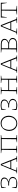

<svg xmlns="http://www.w3.org/2000/svg" viewBox="2744 -3306 568 6096"><g transform="rotate(-90 3028.0 -258.0)"><path d="M105 -18 109 -165H118L140 -38Q174 -30 202 -26.5Q230 -23 254 -23Q305 -23 350 -28Q379 -43 401.5 -68.5Q424 -94 424 -137Q424 -190 376 -221Q328 -252 251 -253H185V-281H282Q315 -291 343 -306.5Q371 -322 388.5 -345Q406 -368 406 -399Q406 -495 256 -495Q207 -495 145 -483L123 -355H114L110 -501Q154 -512 194 -517Q234 -522 260 -522Q346 -522 393 -491Q440 -460 440 -405Q440 -357 404.5 -321.5Q369 -286 307 -269Q379 -258 419 -223Q459 -188 459 -136Q459 -75 402 -34.5Q345 6 247 6Q222 6 183.5 0.5Q145 -5 105 -18Z M1065 -23Q1077 -21 1083.5 -20Q1090 -19 1099 -17Q1108 -15 1127 -10V0H933V-12L1028 -23L965 -185H724L659 -24Q691 -22 716.5 -18.5Q742 -15 770 -10V0H570V-12L628 -24L830 -516H870ZM735 -212H955L847 -489Z M1350 -488V-26L1449 -12V0H1215V-10Q1240 -17 1265 -21Q1290 -25 1313 -26L1320 -490L1215 -505V-516H1790V-506Q1768 -501 1743 -497Q1718 -493 1692 -491V-26L1790 -12V0H1557V-8Q1608 -23 1655 -26L1662 -488Z M2154 6Q2086 6 2033 -27Q1980 -60 1949.5 -118Q1919 -176 1919 -251Q1919 -329 1951 -390Q1983 -451 2038.5 -486.5Q2094 -522 2164 -522Q2233 -522 2286.5 -488.5Q2340 -455 2370.5 -396.5Q2401 -338 2401 -263Q2401 -186 2369 -125Q2337 -64 2281.5 -29Q2226 6 2154 6ZM2158 -22Q2218 -22 2265 -53Q2312 -84 2339 -138Q2366 -192 2366 -262Q2366 -329 2340.5 -381Q2315 -433 2268.5 -462.5Q2222 -492 2160 -492Q2123 -492 2086 -480.5Q2049 -469 2018 -447Q1986 -401 1969.5 -351.5Q1953 -302 1953 -252Q1953 -187 1979.5 -134.5Q2006 -82 2052.5 -52Q2099 -22 2158 -22Z M2583 -18 2587 -165H2596L2618 -38Q2652 -30 2680 -26.5Q2708 -23 2732 -23Q2783 -23 2828 -28Q2857 -43 2879.5 -68.5Q2902 -94 2902 -137Q2902 -190 2854 -221Q2806 -252 2729 -253H2663V-281H2760Q2793 -291 2821 -306.5Q2849 -322 2866.5 -345Q2884 -368 2884 -399Q2884 -495 2734 -495Q2685 -495 2623 -483L2601 -355H2592L2588 -501Q2632 -512 2672 -517Q2712 -522 2738 -522Q2824 -522 2871 -491Q2918 -460 2918 -405Q2918 -357 2882.5 -321.5Q2847 -286 2785 -269Q2857 -258 2897 -223Q2937 -188 2937 -136Q2937 -75 2880 -34.5Q2823 6 2725 6Q2700 6 2661.5 0.5Q2623 -5 2583 -18Z M3082 0V-10Q3107 -17 3132 -21Q3157 -25 3180 -26L3187 -490L3082 -505V-516H3316V-506Q3296 -502 3270 -497.5Q3244 -493 3217 -491V-280H3543L3546 -490L3441 -505V-516H3674V-506Q3655 -502 3629 -497.5Q3603 -493 3576 -491V-26L3674 -12V0H3441V-8Q3492 -23 3539 -26L3542 -253H3217V-26L3316 -12V0Z M4258 -23Q4270 -21 4276.5 -20Q4283 -19 4292 -17Q4301 -15 4320 -10V0H4126V-12L4221 -23L4158 -185H3917L3852 -24Q3884 -22 3909.5 -18.5Q3935 -15 3963 -10V0H3763V-12L3821 -24L4023 -516H4063ZM3928 -212H4148L4040 -489Z M4723 -270Q4791 -259 4831 -224Q4871 -189 4871 -140Q4871 -76 4818.5 -38Q4766 0 4678 0H4408V-10Q4434 -23 4506 -26L4513 -490L4408 -505V-516H4685Q4756 -516 4799.5 -483.5Q4843 -451 4843 -399Q4843 -356 4811.5 -321Q4780 -286 4723 -270ZM4681 -488H4543V-280H4693Q4810 -315 4810 -393Q4810 -437 4775 -462.5Q4740 -488 4681 -488ZM4675 -253H4543V-27H4725Q4778 -38 4807.5 -66.5Q4837 -95 4837 -137Q4837 -189 4792 -221Q4747 -253 4675 -253Z M5473 -23Q5485 -21 5491.5 -20Q5498 -19 5507 -17Q5516 -15 5535 -10V0H5341V-12L5436 -23L5373 -185H5132L5067 -24Q5099 -22 5124.5 -18.5Q5150 -15 5178 -10V0H4978V-12L5036 -24L5238 -516H5278ZM5143 -212H5363L5255 -489Z M5990 -516V-322H5981L5955 -488H5770V-27L5890 -12V0H5615V-10Q5647 -18 5676 -21.5Q5705 -25 5733 -26L5740 -488H5554L5528 -322H5519V-516Z"/></g></svg>

Font: Piazzolla SC Thin
Style: Regular
Weight: 100
Designer: Juan Pablo del Peral
Foundry: Huerta Tipografica
Version: Version 1.330